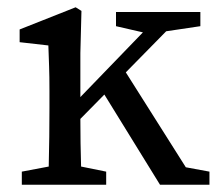

<svg xmlns="http://www.w3.org/2000/svg" viewBox="-20 -508 597 528"><path d="M40 0V-36L114 -50Q115 -88 115.5 -132Q116 -176 116 -210V-258Q116 -299 115 -326Q114 -353 113 -383L34 -392V-427L188 -488L204 -478L201 -362V-241L373 -419L299 -436V-475H531V-436L437 -422L326 -309L491 -48L556 -36V0H420L267 -248L201 -181Q201 -150 201.5 -115Q202 -80 203 -50L272 -36V0Z"/></svg>

Font: Source Serif Pro
Style: Regular
Weight: 400
Designer: Frank Grießhammer
Foundry: Adobe Systems Incorporated
Version: Version 2.000;PS 1.000;hotconv 16.6.51;makeotf.lib2.5.65220